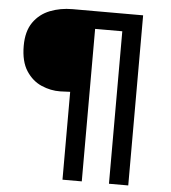

<svg xmlns="http://www.w3.org/2000/svg" viewBox="-56 -751 822 922"><g transform="rotate(5 355.0 -290.0)"><path d="M232 -301.5Q186 -300.5 141.2 -319.8Q96.5 -339 67.2 -384Q38 -429 38 -504.5Q38 -574.5 68.2 -617.8Q98.5 -661 148.2 -680.5Q198 -700 256 -700H596.5V120H503.5V-615H372.5V120H279.5V-303.5Z"/></g></svg>

Font: League Mono Medium
Style: Regular
Weight: 500
Width: 6
Designer: Tyler Finck
Foundry: The League of Moveable Type / Tyler Finck
Version: Version 2.300;RELEASE